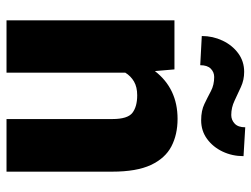

<svg xmlns="http://www.w3.org/2000/svg" viewBox="-114 -678 791 604"><g transform="rotate(90 282.0 -375.5)"><path d="M279.3 -411.1Q253.4 -411.1 236.1 -401.1Q218.8 -391.1 208 -373.5V0H43.5V-528.3H197.8L203.1 -466.8Q258.3 -538.1 353.5 -538.1Q402.8 -538.1 440.2 -518.6Q477.5 -499 498.5 -454.1Q519.5 -409.2 519.5 -332.5V0H354V-333Q354 -380.9 334.5 -396Q314.9 -411.1 279.3 -411.1ZM379.9 -751 470.7 -745.6Q470.7 -710 456.3 -679.7Q441.9 -649.4 416.5 -630.9Q391.1 -612.3 357.9 -612.3Q327.6 -612.3 306.4 -622.6Q285.2 -632.8 265.9 -643.1Q246.6 -653.3 221.7 -653.3Q206.5 -653.3 195.6 -642.6Q184.6 -631.8 184.6 -609.4L92.8 -614.3Q92.8 -648.9 107.2 -679.4Q121.6 -710 147 -728.8Q172.4 -747.6 205.6 -747.6Q231 -747.6 252.9 -737.5Q274.9 -727.5 296.4 -717.3Q317.9 -707 341.3 -707Q356.9 -707 368.4 -717.8Q379.9 -728.5 379.9 -751Z"/></g></svg>

Font: Vazirmatn UI Black
Style: Regular
Weight: 900
Designer: Saber Rastikerdar
Foundry: Saber Rastikerdar
Version: Version 33.003